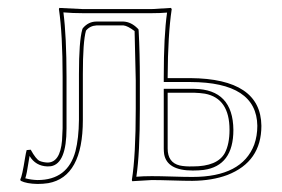

<svg xmlns="http://www.w3.org/2000/svg" viewBox="-20 -452 707 482"><path d="M188 -429.2H360.8Q360.8 -429.2 409.2 -432.1L411.1 -429.2Q401.4 -364.7 400.9 -258.8V-255.9H458Q634.8 -254.4 636.2 -136.2Q636.2 -45.9 550.8 -12.7Q512.7 1.5 462.9 2Q442.9 2 412.1 1Q380.4 0 360.8 0L312 2.9L311 0Q320.8 -61 320.8 -179.2V-250L317.9 -374Q300.3 -387.2 290 -388.2H222.2Q205.6 -387.2 195.8 -375Q188 -347.2 188 -266.1V-150.9Q188 -7.8 101.1 7.8Q87.9 9.8 74.2 9.8Q46.9 9.3 32.2 2L30.8 -1Q35.6 -9.3 43 -56.2Q44.9 -67.9 46.9 -75.2L57.1 -76.2Q70.3 -52.2 79.6 -47.9Q88.4 -44.4 99.1 -43.9Q130.9 -43.9 135.7 -99.1Q136.7 -113.3 137.2 -129.9V-258.8Q137.2 -366.2 127.9 -429.2L128.9 -432.1Q130.9 -432.1 188 -429.2ZM556.2 -126Q556.2 -205.1 494.6 -216.8Q481.9 -218.8 467.8 -219.2H400.9V-79.1Q400.9 -43.9 431.2 -36.6Q444.3 -33.7 463.9 -34.2Q525.9 -34.2 544.4 -67.9Q556.2 -90.3 556.2 -126ZM188 -418.9Q162.1 -418.9 139.2 -420.9Q147 -360.4 147 -258.8V-129.9Q147 -41.5 107.9 -34.7Q103 -34.2 99.1 -34.2Q69.3 -35.2 54.2 -60.5Q53.2 -54.7 51.3 -43Q47.4 -16.1 43.5 -4.4Q58.1 -0.5 74.2 0Q149.9 0 169.4 -72.3Q177.7 -104.5 178.2 -150.9V-266.1Q178.2 -348.6 186.5 -377.9L187 -379.4L188 -381.3Q202.1 -397.9 222.2 -397.9H290Q309.1 -397 325.2 -380.9L327.6 -378.4L328.1 -374.5Q331.1 -320.3 331.1 -250V-179.2Q331.1 -65.9 322.3 -8.3Q339.4 -9.8 360.8 -9.8Q381.3 -9.8 412.6 -8.8Q443.4 -7.8 462.9 -7.8Q587.4 -7.8 618.2 -88.9Q626 -110.8 626 -136.2Q624.5 -245.6 458 -246.1H391.1V-258.8Q391.1 -362.3 399.4 -420.4Q381.8 -418.9 360.8 -418.9ZM565.9 -126Q565.9 -35.6 491.2 -25.4Q478.5 -23.9 463.9 -23.9Q399.4 -23.9 392.1 -64.9Q391.1 -72.3 391.1 -79.1V-229H467.8Q564.9 -227.5 565.9 -126Z"/></svg>

Font: Linux Biolinum Outline O
Style: Bold
Weight: 700
Designer: Philipp H. Poll
Foundry: Philipp H. Poll
Version: Version 0.9.2